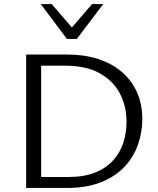

<svg xmlns="http://www.w3.org/2000/svg" viewBox="-20 -927 779 947"><path d="M109 0V-658H313Q396 -658 464 -636Q532 -614 581 -572Q630 -530 656 -471Q682 -412 682 -339Q682 -276 661 -215Q640 -154 595 -105.5Q550 -57 479 -28.5Q408 0 311 0ZM183 -54H317Q395 -54 449.5 -76Q504 -98 538.5 -136.5Q573 -175 588.5 -223.5Q604 -272 604 -327Q604 -403 571.5 -465.5Q539 -528 472 -565.5Q405 -603 302 -603H183ZM310 -735 323 -778 434 -907H489L359 -735ZM310 -735 181 -907H235L347 -777L359 -735Z"/></svg>

Font: Ysabeau Office
Style: Regular
Weight: 400
Designer: Christian Thalmann (Catharsis Fonts)
Version: Version 2.001;gftools[0.9.30]; featfreeze: tnum,lnum,ss02